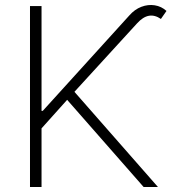

<svg xmlns="http://www.w3.org/2000/svg" viewBox="-20 -752 694 772"><path d="M100.6 0V-727.5H147V-306.2H151.9L500 -689.9Q521.5 -714.4 548.3 -724.6Q575.2 -734.9 602.1 -730.7Q628.9 -726.6 649.4 -708L627 -675.8Q602.1 -692.9 578.4 -688.5Q554.7 -684.1 531.2 -658.2L279.3 -382.8L615.2 0H557.6L250 -350.6L147 -235.8V0Z"/></svg>

Font: Inter 17pt ExtraLight
Style: Regular
Weight: 250
Version: Version 4.001;git-66647c0bb